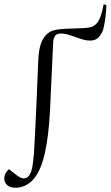

<svg xmlns="http://www.w3.org/2000/svg" viewBox="-75 -650 518 899"><path d="M211 -493Q190 -493 182.5 -481.5Q175 -470 174 -453L159 -130Q153 -14 135.5 65Q118 144 86 184Q68 207 45 218Q22 229 -3 229Q-29 229 -42 216Q-55 203 -55 187Q-55 161 -33 142L-4 165Q24 188 41 185Q58 182 66 164Q74 149 77.5 125Q81 101 84 69Q86 26 88.5 -15.5Q91 -57 93 -106Q95 -155 98 -217.5Q101 -280 104 -365Q106 -427 123 -461Q140 -495 173 -507Q189 -512 214.5 -514Q240 -516 268 -516.5Q296 -517 319 -518.5Q342 -520 354 -524Q377 -532 390 -559.5Q403 -587 410 -630L423 -627Q423 -601 418.5 -567.5Q414 -534 408 -511Q400 -488 385.5 -474Q371 -460 347 -460Q327 -460 303 -468Q279 -476 254.5 -484.5Q230 -493 211 -493Z"/></svg>

Font: Literata 72pt Light
Style: Italic
Weight: 300
Italic angle: -2°
Designer: Latin by Veronika Burian and Jose Scaglione. Greek by Irene Vlachou. Cyrillic by Vera Evstafieva
Foundry: TypeTogether
Version: Version 3.002